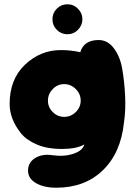

<svg xmlns="http://www.w3.org/2000/svg" viewBox="-20 -706 629 897"><path d="M243 171Q376 171 460 90Q544 9 559 -132Q568 -191 564.5 -259Q561 -327 551 -384.5Q541 -442 512 -480.5Q483 -519 441 -519Q372 -519 355 -462Q313 -472 264 -472Q169 -472 97 -404Q25 -336 25 -220Q25 -186 38 -151.5Q51 -117 77.5 -84Q104 -51 153 -30.5Q202 -10 267 -10Q337 -10 374 -31Q366 -2 322.5 12.5Q279 27 224 19Q177 12 144 32.5Q111 53 111 91Q111 128 148 149.5Q185 171 243 171ZM334 -182.5Q311 -160 280 -160Q249 -160 226.5 -182.5Q204 -205 204 -236Q204 -267 226.5 -290Q249 -313 280 -313Q311 -313 334 -290Q357 -267 357 -236Q357 -205 334 -182.5ZM245.5 -566.5Q266 -546 295 -546Q324 -546 344.5 -567Q365 -588 365 -616Q365 -644 344.5 -665Q324 -686 295 -686Q266 -686 245.5 -665.5Q225 -645 225 -616Q225 -587 245.5 -566.5Z"/></svg>

Font: Cherry Bomb
Style: Regular
Weight: 400
Designer: satsuyako
Foundry: satsuyako
Version: Version 4.0